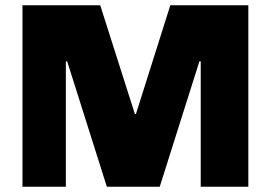

<svg xmlns="http://www.w3.org/2000/svg" viewBox="-20 -706 1025 726"><path d="M490 -275H494L624 -686H919V0H739V-474H734L584 0H384L234 -474H229V0H65V-686H359Z"/></svg>

Font: Chivo ExtraBold
Style: Regular
Weight: 800
Designer: Hector Gatti
Foundry: Omnibus-Type
Version: Version 1.007